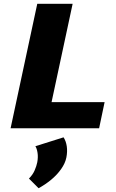

<svg xmlns="http://www.w3.org/2000/svg" viewBox="-20 -678 611 1015"><path d="M36 0 177 -658H364L223 0ZM95 0 124 -138H533L504 0ZM184 317 133 266Q153 246 163 223Q173 200 177 180Q182 153 178.5 130Q175 107 167 95L316 48Q329 68 333 95.5Q337 123 331 154Q325 185 303 216Q281 247 250 272.5Q219 298 184 317Z"/></svg>

Font: Ysabeau Black
Style: Italic
Weight: 900
Italic angle: -12°
Version: Version 2.000;gftools[0.9.27.dev2+g8671c4b]